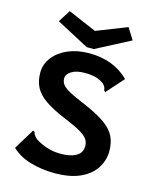

<svg xmlns="http://www.w3.org/2000/svg" viewBox="-122 -900 795 992"><g transform="rotate(15 275.0 -403.5)"><path d="M266 11Q197 11 136 -7Q75 -25 36 -63L98 -165L103 -173L112 -168Q114 -160 118 -153Q122 -146 134 -135Q161 -117 195.5 -105.5Q230 -94 269 -94Q320 -93 352 -110.5Q384 -128 384 -165Q384 -184 374 -200Q364 -216 335 -233.5Q306 -251 250 -274Q179 -303 137.5 -331.5Q96 -360 78.5 -393.5Q61 -427 61 -472Q61 -518 90 -555Q119 -592 168.5 -613Q218 -634 281 -634Q412 -634 493 -553L418 -469L412 -461L404 -468Q403 -476 400.5 -483.5Q398 -491 387 -502Q365 -518 340.5 -524Q316 -530 284 -530Q240 -530 214 -514Q188 -498 188 -475Q188 -458 197.5 -444Q207 -430 237.5 -413Q268 -396 329 -371Q398 -341 438 -312.5Q478 -284 494.5 -250.5Q511 -217 511 -171Q511 -125 485.5 -83Q460 -41 405.5 -15Q351 11 266 11ZM441 -817 479 -756 297 -661H259L85 -753L126 -818L278 -753Z"/></g></svg>

Font: Inconsolata SemiExpanded ExtraBold
Style: Regular
Weight: 800
Width: 6
Monospace: yes
Designer: Raph Levien, Cyreal, Brenton Simpson
Foundry: Raph Levien, Cyreal, Google
Version: Version 3.001; ttfautohint (v1.8.2.53-6de2)